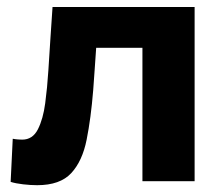

<svg xmlns="http://www.w3.org/2000/svg" viewBox="-20 -519 635 550"><path d="M86.5 11.5Q68 11.5 46.2 9Q24.5 6.5 10.5 2L16.5 -121.5Q24.5 -120 31.8 -119.5Q39 -119 43.5 -119Q73.5 -119 88.5 -148.5Q103.5 -178 109.5 -223.2Q115.5 -268.5 118.5 -316.5Q121.5 -363.5 124.5 -410Q127.5 -456.5 130.5 -499H537.5V0H388V-382H255.5Q253.5 -350.5 251.2 -319.8Q249 -289 247 -261Q240.5 -180.5 228.2 -119Q216 -57.5 184 -23Q152 11.5 86.5 11.5Z"/></svg>

Font: Commissioner
Style: Bold
Weight: 700
Designer: Kostas Bartsokas
Foundry: Kostas Bartsokas
Version: Version 1.000; ttfautohint (v1.8.3)